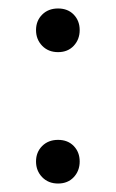

<svg xmlns="http://www.w3.org/2000/svg" viewBox="-20 -429 273 453"><path d="M79.5 -11Q65 -26 65 -48Q65 -70 79.5 -84.5Q94 -99 117 -99Q140 -99 154 -84.5Q168 -70 168 -48Q168 -26 154 -11Q140 4 117 4Q94 4 79.5 -11ZM79.5 -321Q65 -336 65 -358Q65 -380 79.5 -394.5Q94 -409 117 -409Q140 -409 154 -394.5Q168 -380 168 -358Q168 -336 154 -321Q140 -306 117 -306Q94 -306 79.5 -321Z"/></svg>

Font: Libre Caslon Display
Style: Regular
Weight: 400
Designer: Pablo Impallari, Rodrigo Fuenzalida
Foundry: Pablo Impallari, Rodrigo Fuenzalida
Version: Version 1.002